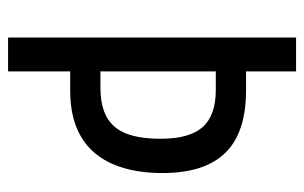

<svg xmlns="http://www.w3.org/2000/svg" viewBox="-159 -595 754 476"><g transform="rotate(90 218.0 -357.0)"><path d="M409 -383Q409 -329 396.5 -286.5Q384 -244 359 -214.5Q334 -185 295.5 -169.5Q257 -154 204 -154H157V0H73V-714H157V-590H204Q309 -590 359 -538.5Q409 -487 409 -383ZM196 -229Q243 -229 271 -245Q299 -261 311.5 -294Q324 -327 324 -378Q324 -450 295 -482.5Q266 -515 203 -515H157V-229Z"/></g></svg>

Font: Noto Sans Khmer ExtraCondensed
Style: Regular
Weight: 400
Width: 2
Designer: Danh Hong and the Monotype Design Team
Foundry: Monotype Imaging Inc.
Version: Version 2.004